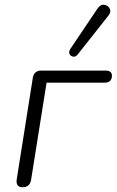

<svg xmlns="http://www.w3.org/2000/svg" viewBox="-20 -782 491 808"><path d="M75 6Q44 6 51 -31L118 -454Q123 -485 154 -485H423Q451 -485 451 -464Q451 -434 420 -434H176L111 -26Q106 6 75 6ZM308 -554Q299 -542 288.5 -543.5Q278 -545 273 -554Q268 -563 276 -576L389 -744Q402 -764 418 -762Q434 -760 441.5 -746Q449 -732 436 -716Z"/></svg>

Font: Nunito Light
Style: Italic
Weight: 300
Italic angle: -9°
Designer: Vernon Adams
Foundry: Vernon Adams
Version: Version 3.601; ttfautohint (v1.8.2.53-6de2)